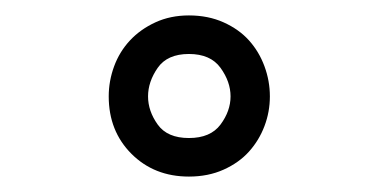

<svg xmlns="http://www.w3.org/2000/svg" viewBox="-20 -739 490 249"><path d="M225 -669Q197 -669 184.5 -651Q172 -633 172 -614Q172 -595 184.5 -577.5Q197 -560 225 -560Q253 -560 266 -577.5Q279 -595 279 -614Q279 -633 266 -651Q253 -669 225 -669ZM225 -719Q250 -719 270 -710Q290 -701 303 -686.5Q316 -672 323 -653Q330 -634 330 -614Q330 -594 323 -575.5Q316 -557 303 -542.5Q290 -528 270 -519Q250 -510 225 -510Q180 -510 150.5 -539.5Q121 -569 121 -614Q121 -634 128 -653Q135 -672 148.5 -686.5Q162 -701 181.5 -710Q201 -719 225 -719Z"/></svg>

Font: BM YEONSUNG
Style: Regular
Weight: 400
Designer: Bongjin Kim; Myungsoo Han; Jaehyun Keum; Jihee Min; Dokyung Lee; Chorong Kim; Jooyeon Kang; Sang-a Kim;
Foundry: Sandoll Communications Inc.
Version: Version 1.000;PS 1;hotconv 16.6.51;makeotf.lib2.5.65220